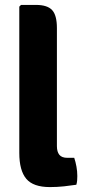

<svg xmlns="http://www.w3.org/2000/svg" viewBox="-20 -756 353 781"><path d="M282 -114Q287.5 -97.5 291 -78.2Q294.5 -59 294.5 -40Q294.5 -31.5 293.8 -22Q293 -12.5 290.5 -4.5Q268 -1 240 2Q212 5 183 5Q115 5 86.8 -28.8Q58.5 -62.5 58.5 -134V-729L65.5 -736H126.5Q172.5 -736 192 -715Q211.5 -694 211.5 -642V-161.5Q211.5 -138.5 221.5 -126.2Q231.5 -114 254.5 -114Z"/></svg>

Font: Signika Light
Style: Bold
Weight: 700
Version: Version 2.003;gftools[0.9.32]